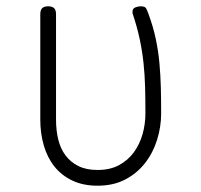

<svg xmlns="http://www.w3.org/2000/svg" viewBox="-20 -580 640 610"><path d="M108 -535Q108 -548 114 -554Q120 -560 133 -560Q146 -560 152 -554Q158 -548 158 -535V-200Q158 -166 165 -137Q172 -108 188 -86.5Q204 -65 229 -52.5Q254 -40 290 -40Q330 -40 358.5 -55.5Q387 -71 405.5 -96.5Q424 -122 433 -154Q442 -186 442 -220Q442 -264 441 -303Q440 -342 436 -379.5Q432 -417 424 -455Q416 -493 402 -535Q401 -537 401 -539V-543Q401 -553 410 -556.5Q419 -560 427 -560Q441 -560 444.5 -553Q448 -546 452 -535Q467 -494 475 -456Q483 -418 486.5 -379.5Q490 -341 491 -302Q492 -263 492 -220Q492 -177 479 -135.5Q466 -94 440.5 -61.5Q415 -29 377.5 -9.5Q340 10 290 10Q244 10 209.5 -6.5Q175 -23 152.5 -51.5Q130 -80 119 -118.5Q108 -157 108 -200Z"/></svg>

Font: Maple Mono Thin
Style: Regular
Weight: 250
Monospace: yes
Designer: subframe7536
Version: Version 7.000